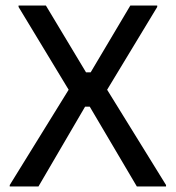

<svg xmlns="http://www.w3.org/2000/svg" viewBox="-20 -670 632 690"><path d="M15 0V-5L226.7 -347.5L46.7 -645V-650H145L289.2 -410H305.8L448.3 -650H545V-645L365 -347.5L576.7 -5V0H471.7L302.5 -286.7H285.8L118.3 0Z"/></svg>

Font: Familjen Grotesk GF
Style: Regular
Weight: 400
Designer: Anders Wikstroem, Jonas Baeckman, Matilda Gysing, Kristian Moeller
Foundry: Familjen STHLM AB
Version: Version 2.000; Beta; Release 4; Build 6